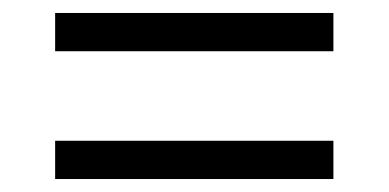

<svg xmlns="http://www.w3.org/2000/svg" viewBox="-20 -505 599 296"><path d="M65 -426V-485H494V-426ZM65 -229V-288H494V-229Z"/></svg>

Font: Noto Serif Georgian
Style: Regular
Weight: 400
Designer: Monotype Design Team, Akaki Razmadze
Foundry: Google LLC
Version: Version 2.002